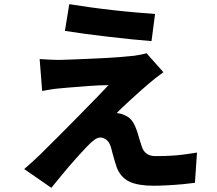

<svg xmlns="http://www.w3.org/2000/svg" viewBox="-20 -837 1040 920"><path d="M312 -817Q355 -810 409 -802.5Q463 -795 520.5 -788.5Q578 -782 631 -777.5Q684 -773 723 -770L706 -640Q666 -643 613 -648.5Q560 -654 502.5 -660.5Q445 -667 390 -674.5Q335 -682 291 -689ZM763 -491Q742 -476 726 -463.5Q710 -451 695 -438Q677 -423 653.5 -402Q630 -381 606.5 -359.5Q583 -338 564.5 -320.5Q546 -303 539 -295Q545 -295 556.5 -292.5Q568 -290 577 -285Q596 -278 609.5 -262Q623 -246 633 -218Q638 -206 642 -191Q646 -176 651 -161Q656 -146 660 -133Q667 -112 683 -100.5Q699 -89 726 -89Q766 -89 801.5 -91Q837 -93 867.5 -97.5Q898 -102 924 -106L914 39Q894 42 857 45.5Q820 49 781 51Q742 53 716 53Q643 53 601.5 34Q560 15 540 -33Q535 -48 529.5 -66Q524 -84 519.5 -101.5Q515 -119 512 -130Q504 -157 489.5 -167.5Q475 -178 461 -178Q447 -178 431.5 -166.5Q416 -155 398 -136Q388 -126 374.5 -111Q361 -96 344 -77.5Q327 -59 308.5 -37Q290 -15 269 10.5Q248 36 226 63L96 -27Q111 -40 130 -57Q149 -74 171 -95Q185 -109 208 -132Q231 -155 261 -184.5Q291 -214 323 -247Q355 -280 387.5 -312.5Q420 -345 448.5 -375Q477 -405 500 -429Q480 -429 455.5 -428Q431 -427 406 -425Q381 -423 356 -421Q331 -419 309.5 -417.5Q288 -416 271 -414Q244 -412 221 -408Q198 -404 182 -401L170 -554Q187 -553 213.5 -551.5Q240 -550 268 -550Q282 -550 314 -551.5Q346 -553 388.5 -554.5Q431 -556 475 -558.5Q519 -561 558.5 -564Q598 -567 624 -570Q637 -572 655.5 -575.5Q674 -579 682 -582Z"/></svg>

Font: Noto Sans SC ExtraBold
Style: Regular
Weight: 800
Designer: Ryoko NISHIZUKA 西塚涼子 (kana, bopomofo & ideographs); Paul D. Hunt (Latin, Greek & Cyrillic); Sandoll Communications 산돌커뮤니
Foundry: Adobe
Version: Version 2.004-H2;hotconv 1.0.118;makeotfexe 2.5.65603